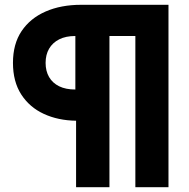

<svg xmlns="http://www.w3.org/2000/svg" viewBox="-20 -680 788 800"><path d="M297 100V-177Q222 -178 162.5 -205.5Q103 -233 68.5 -286.5Q34 -340 34 -418Q34 -497 70 -550.5Q106 -604 170 -632Q234 -660 318 -660H682V100H544V-530H436V100ZM294 -307V-530Q254 -530 226.5 -516Q199 -502 184.5 -477Q170 -452 170 -418Q170 -384 184.5 -359Q199 -334 226.5 -320.5Q254 -307 294 -307Z"/></svg>

Font: Kantumruy Pro
Style: Bold
Weight: 700
Version: Version 1.002